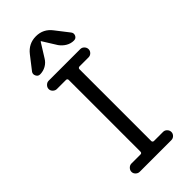

<svg xmlns="http://www.w3.org/2000/svg" viewBox="-294 -1024 1089 1089"><g transform="rotate(-45 250.0 -480.0)"><path d="M301.8 -664.1Q297.9 -664.1 294.4 -661.1Q291 -658.2 291 -653.3V-77.1Q291 -72.3 294.4 -69.3Q297.9 -66.4 301.8 -66.4H375Q388.7 -66.4 398.4 -56.2Q408.2 -45.9 408.2 -32.7Q408.2 -19.5 398.4 -9.8Q388.7 0 375 0H121.1Q108.4 0 98.1 -9.8Q87.9 -19.5 87.9 -32.7Q87.9 -45.9 98.1 -56.2Q108.4 -66.4 121.1 -66.4H194.3Q199.2 -66.4 202.1 -69.3Q205.1 -72.3 205.1 -77.1V-653.3Q205.1 -658.2 202.1 -661.1Q199.2 -664.1 194.3 -664.1H121.1Q108.4 -664.1 98.1 -673.8Q87.9 -683.6 87.9 -696.8Q87.9 -710 98.1 -720.2Q108.4 -730.5 121.1 -730.5H375Q388.7 -730.5 398.4 -720.2Q408.2 -710 408.2 -696.8Q408.2 -683.6 398.4 -673.8Q388.7 -664.1 375 -664.1ZM112.3 -790Q96.7 -790 89.4 -805.2Q82 -820.3 90.8 -833L152.3 -912.1Q189.5 -960 248.5 -960Q307.6 -960 343.8 -912.1L405.3 -833Q415 -820.3 408.2 -805.2Q401.4 -790 383.8 -790Q359.4 -790 337.9 -802.7Q316.4 -815.4 301.8 -835.9L250 -918.9Q250 -919.9 248 -919.9Q246.1 -919.9 246.1 -918.9L194.3 -835.9Q181.6 -814.5 159.7 -802.2Q137.7 -790 112.3 -790Z"/></g></svg>

Font: Rounded-X Mgen+ 1mn regular
Style: Regular
Weight: 400
Designer: [Source Han Sans]
Ryoko NISHIZUKA  (kana & ideographs); Paul D. Hunt (Latin, Greek & Cyrillic); Wenlong ZHANG  (bopomofo
Version: Version 1.059.20150602